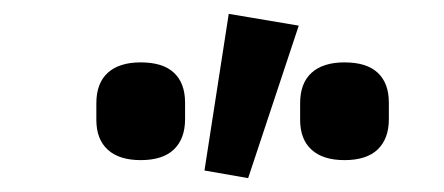

<svg xmlns="http://www.w3.org/2000/svg" viewBox="-20 -836 640 277"><path d="M477 -605Q446 -605 429.5 -620Q413 -635 413 -663V-687Q413 -716 429.5 -731Q446 -746 477 -746Q509 -746 525 -731Q541 -716 541 -688V-664Q541 -636 525 -620.5Q509 -605 477 -605ZM183 -605Q152 -605 135.5 -620Q119 -635 119 -663V-687Q119 -716 135.5 -731Q152 -746 183 -746Q215 -746 231 -731Q247 -716 247 -688V-664Q247 -636 231 -620.5Q215 -605 183 -605ZM411 -799 338 -579 275 -590 310 -816Z"/></svg>

Font: IBM Plex Sans
Style: Bold
Weight: 700
Designer: Mike Abbink, Paul van der Laan, Pieter van Rosmalen
Foundry: Bold Monday
Version: Version 3.201